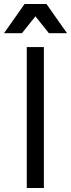

<svg xmlns="http://www.w3.org/2000/svg" viewBox="-55 -934 353 954"><path d="M78 0V-700H163V0ZM-35 -769 67 -914H176L278 -769H188L121 -853L54 -769Z"/></svg>

Font: Fustat Medium
Style: Regular
Weight: 500
Designer: Mohamed Gaber, Khaled Hosny, Laura Garcia Mut
Foundry: Kief Type Foundry, Alif Type Foundry, Hard Type Foundry
Version: Version 1.007